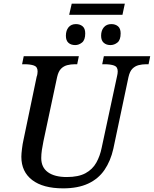

<svg xmlns="http://www.w3.org/2000/svg" viewBox="-20 -1022 843 1052"><path d="M359 -941 373 -1002H664L651 -941ZM392 -775Q369 -775 355 -787.5Q341 -800 341 -826Q341 -855 355.5 -872.5Q370 -890 396 -890Q418 -890 432.5 -878Q447 -866 447 -839Q447 -803 429.5 -789Q412 -775 392 -775ZM585 -775Q563 -775 548.5 -787.5Q534 -800 534 -826Q534 -855 549 -872.5Q564 -890 590 -890Q612 -890 626.5 -878Q641 -866 641 -839Q641 -803 623.5 -789Q606 -775 585 -775ZM326 10Q216 10 156.5 -35.5Q97 -81 97 -163Q97 -179 100.5 -207Q104 -235 108 -252L181 -602Q184 -609 185 -618Q186 -627 186 -631Q186 -656 166 -663Q146 -670 114 -670H101L110 -714H412L403 -670H390Q368 -670 348.5 -665Q329 -660 314.5 -645.5Q300 -631 293 -600L218 -248Q213 -224 209.5 -200.5Q206 -177 206 -156Q206 -105 242.5 -78.5Q279 -52 346 -52Q410 -52 448.5 -73Q487 -94 507.5 -130.5Q528 -167 537 -212L621 -603Q623 -609 624 -618Q625 -627 625 -631Q625 -656 605 -663Q585 -670 553 -670H540L549 -714H803L794 -670H781Q759 -670 739.5 -665Q720 -660 705.5 -645.5Q691 -631 684 -600L601 -207Q586 -140 552.5 -91Q519 -42 463 -16Q407 10 326 10Z"/></svg>

Font: ET Text
Style: Italic
Weight: 470
Italic angle: -12°
Designer: Monotype Design Team
Foundry: Monotype Imaging Inc.
Version: Version 2.009